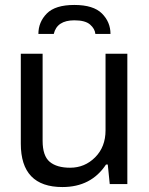

<svg xmlns="http://www.w3.org/2000/svg" viewBox="-20 -743 602 775"><path d="M426 -606H365Q363 -627 343.5 -644Q324 -661 280 -661Q210 -661 197 -606H135Q135 -654 169 -688.5Q203 -723 280 -723Q357 -723 391.5 -688.5Q426 -654 426 -606ZM232 12Q64 12 64 -163V-526H152V-175Q152 -114 180.5 -90Q209 -66 263 -66Q322 -66 364 -108Q406 -150 406 -217V-526H494V0H423L415 -79H408Q348 12 232 12Z"/></svg>

Font: Archivo
Style: Regular
Weight: 400
Designer: Hector Gatti
Foundry: Omnibus-Type
Version: Version 2.001